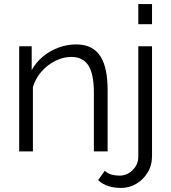

<svg xmlns="http://www.w3.org/2000/svg" viewBox="-20 -750 848 951"><path d="M513 0H445V-291Q445 -383 418 -425.5Q391 -468 333 -468Q293 -468 254 -448.5Q215 -429 185.5 -395.5Q156 -362 143 -319V0H75V-521H137V-403Q158 -441 192 -469.5Q226 -498 269 -514Q312 -530 358 -530Q401 -530 431 -514Q461 -498 479 -468.5Q497 -439 505 -397.5Q513 -356 513 -305ZM580 181Q547 181 517.5 172Q488 163 466 142L499 96Q514 110 533.5 115Q553 120 572 120Q596 120 617 108Q638 96 651.5 74.5Q665 53 665 27V-521H733V23Q733 69 711 105Q689 141 654 161Q619 181 580 181ZM665 -630V-730H733V-630Z"/></svg>

Font: Raleway Thin
Style: Regular
Weight: 400
Version: Version 4.026